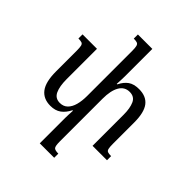

<svg xmlns="http://www.w3.org/2000/svg" viewBox="-269 -917 1317 1317"><g transform="rotate(45 389.5 -258.0)"><path d="M703 -109Q703 -78 706.5 -63Q710 -48 721 -44Q732 -40 754 -40V0H614V-302Q614 -365 596.5 -403.5Q579 -442 533 -442Q484 -442 459 -398.5Q434 -355 434 -277V137Q434 183 444 193.5Q454 204 486 204V244H346V-2Q346 -21 347 -39Q348 -57 349 -75H344Q323 -33 292.5 -11Q262 11 215 11Q147 11 111.5 -35.5Q76 -82 76 -184V-384Q76 -415 72.5 -429.5Q69 -444 58 -448Q47 -452 25 -452V-492H165V-198Q165 -128 183.5 -88.5Q202 -49 247 -49Q282 -49 304 -71Q326 -93 336 -130.5Q346 -168 346 -215V-654Q346 -683 342 -697.5Q338 -712 327 -716Q316 -720 294 -720V-760H434V-494Q434 -475 433 -456Q432 -437 431 -418H436Q456 -459 485.5 -480Q515 -501 565 -501Q635 -501 669 -456.5Q703 -412 703 -315Z"/></g></svg>

Font: Noto Serif Armenian Condensed Medium
Style: Regular
Weight: 500
Width: 3
Designer: Monotype Design Team
Foundry: Monotype Imaging Inc.
Version: Version 2.008; ttfautohint (v1.8.4.7-5d5b)